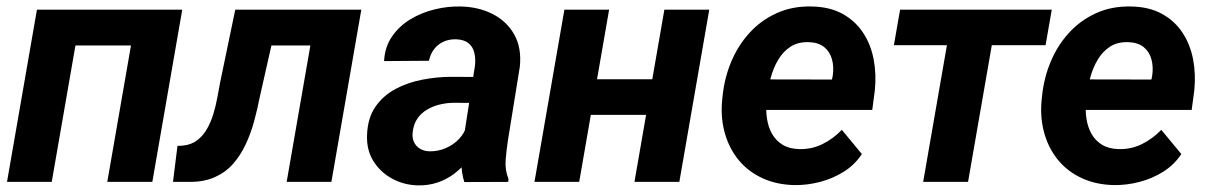

<svg xmlns="http://www.w3.org/2000/svg" viewBox="-20 -558 3711 589"><path d="M439 -528.3 419.9 -418.5H170.9L190.4 -528.3ZM230.5 -528.3 138.7 0H1.5L93.3 -528.3ZM539.1 -528.3 447.3 0H309.1L400.9 -528.3Z M988.8 -528.3 969.7 -418.5H716.8L735.8 -528.3ZM1088.4 -528.3 996.6 0H859.4L951.2 -528.3ZM701.7 -528.3H837.4L777.3 -262.2Q770 -224.6 759.8 -186.8Q749.5 -148.9 733.6 -115Q717.8 -81.1 694.6 -54.9Q671.4 -28.8 638.2 -14.2Q605 0.5 559.6 0H510.7L524.4 -110.4L540.5 -111.3Q566.9 -113.8 585 -127.7Q603 -141.6 615 -162.6Q627 -183.6 634.5 -208.5Q642.1 -233.4 646.5 -257.8Q650.9 -282.2 654.8 -302.7Z M1399.9 -119.1 1437 -356Q1439.5 -377.4 1435.1 -396Q1430.7 -414.6 1417.2 -425.5Q1403.8 -436.5 1379.4 -437.5Q1357.4 -438 1340.1 -429.9Q1322.8 -421.9 1311.5 -407Q1300.3 -392.1 1295.9 -371.6L1158.2 -370.6Q1160.6 -414.6 1182.9 -446.5Q1205.1 -478.5 1239.3 -499Q1273.4 -519.5 1313.7 -529.3Q1354 -539.1 1392.6 -538.1Q1447.8 -537.1 1491 -515.1Q1534.2 -493.2 1557.4 -452.4Q1580.6 -411.6 1574.7 -353.5L1538.1 -127Q1533.7 -98.6 1531.2 -67.6Q1528.8 -36.6 1540 -8.8L1539.1 0L1404.3 0.5Q1395.5 -28.3 1395.5 -58.8Q1395.5 -89.4 1399.9 -119.1ZM1452.6 -321.8 1439.5 -242.2 1369.6 -242.7Q1348.6 -242.2 1327.9 -237.1Q1307.1 -231.9 1289.6 -221.4Q1272 -210.9 1260.5 -194.3Q1249 -177.7 1246.1 -153.8Q1243.7 -136.7 1249.5 -123.3Q1255.4 -109.9 1267.8 -102.1Q1280.3 -94.2 1297.9 -93.8Q1322.8 -93.3 1346.7 -103.3Q1370.6 -113.3 1388.2 -131.8Q1405.8 -150.4 1412.6 -174.8L1441.9 -113.8Q1430.2 -86.4 1412.4 -63.5Q1394.5 -40.5 1371.6 -23.7Q1348.6 -6.8 1321.3 2.2Q1293.9 11.2 1262.7 10.7Q1219.2 9.8 1182.9 -10Q1146.5 -29.8 1125.2 -64.2Q1104 -98.6 1106 -144.5Q1107.9 -196.3 1131.8 -230.7Q1155.8 -265.1 1193.6 -285.2Q1231.4 -305.2 1276.1 -313.7Q1320.8 -322.3 1364.7 -322.3Z M2026.9 -314.9 2007.8 -205.6H1746.1L1765.1 -314.9ZM1848.6 -528.3 1756.8 0H1619.6L1711.4 -528.3ZM2155.8 -528.3 2064 0H1926.3L2018.1 -528.3Z M2417.5 9.8Q2363.3 8.8 2319.8 -11Q2276.4 -30.8 2247.3 -65.4Q2218.3 -100.1 2204.6 -146Q2190.9 -191.9 2194.8 -244.6L2196.8 -264.6Q2202.6 -319.8 2223.6 -369.6Q2244.6 -419.4 2279.8 -457.8Q2314.9 -496.1 2363 -517.8Q2411.1 -539.6 2470.2 -538.1Q2525.4 -537.1 2564.5 -515.6Q2603.5 -494.1 2627.4 -458Q2651.4 -421.9 2660.2 -375.7Q2668.9 -329.6 2663.6 -279.3L2655.8 -220.7H2247.6L2262.7 -314.5L2532.2 -314L2534.7 -326.2Q2538.6 -353 2532.2 -376.2Q2525.9 -399.4 2508.3 -413.6Q2490.7 -427.7 2461.4 -428.7Q2427.7 -429.7 2404.8 -414.6Q2381.8 -399.4 2367.2 -374.5Q2352.5 -349.6 2344.7 -320.6Q2336.9 -291.5 2333.5 -264.6L2331.5 -245.1Q2329.1 -219.2 2333 -193.6Q2336.9 -168 2348.4 -147.5Q2359.9 -127 2380.1 -114.3Q2400.4 -101.6 2431.2 -100.6Q2470.2 -99.6 2503.2 -116Q2536.1 -132.3 2562.5 -159.7L2624 -85.4Q2602.1 -52.2 2568.1 -31Q2534.2 -9.8 2495.1 0.2Q2456.1 10.3 2417.5 9.8Z M3041.5 -528.3 2949.7 0H2812L2903.8 -528.3ZM3206.5 -528.3 3187.5 -419.4H2722.2L2741.2 -528.3Z M3397.5 9.8Q3343.3 8.8 3299.8 -11Q3256.3 -30.8 3227.3 -65.4Q3198.2 -100.1 3184.6 -146Q3170.9 -191.9 3174.8 -244.6L3176.8 -264.6Q3182.6 -319.8 3203.6 -369.6Q3224.6 -419.4 3259.8 -457.8Q3294.9 -496.1 3343 -517.8Q3391.1 -539.6 3450.2 -538.1Q3505.4 -537.1 3544.4 -515.6Q3583.5 -494.1 3607.4 -458Q3631.3 -421.9 3640.1 -375.7Q3648.9 -329.6 3643.6 -279.3L3635.7 -220.7H3227.5L3242.7 -314.5L3512.2 -314L3514.6 -326.2Q3518.6 -353 3512.2 -376.2Q3505.9 -399.4 3488.3 -413.6Q3470.7 -427.7 3441.4 -428.7Q3407.7 -429.7 3384.8 -414.6Q3361.8 -399.4 3347.2 -374.5Q3332.5 -349.6 3324.7 -320.6Q3316.9 -291.5 3313.5 -264.6L3311.5 -245.1Q3309.1 -219.2 3313 -193.6Q3316.9 -168 3328.4 -147.5Q3339.8 -127 3360.1 -114.3Q3380.4 -101.6 3411.1 -100.6Q3450.2 -99.6 3483.2 -116Q3516.1 -132.3 3542.5 -159.7L3604 -85.4Q3582 -52.2 3548.1 -31Q3514.2 -9.8 3475.1 0.2Q3436 10.3 3397.5 9.8Z"/></svg>

Font: Roboto
Style: Bold Italic
Weight: 700
Italic angle: -12°
Designer: Christian Robertson
Foundry: Google
Version: Version 3.0